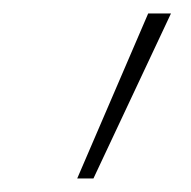

<svg xmlns="http://www.w3.org/2000/svg" viewBox="-20 -702 282 284"><path d="M94.2 -438 199.2 -682.1H232.9L118.2 -438Z"/></svg>

Font: Fira Sans Compressed UltraLight
Style: Italic
Weight: 200
Width: 3
Italic angle: -8°
Designer: Carrois Corporate & Edenspiekermann AG
Foundry: Carrois Corporate GbR & Edenspiekermann AG
Version: Version 4.203;PS 004.203;hotconv 1.0.88;makeotf.lib2.5.64775